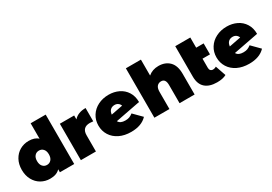

<svg xmlns="http://www.w3.org/2000/svg" viewBox="25 -1614 3533 2497"><g transform="rotate(-30 1791.0 -366.0)"><path d="M655 -742H429V-510C397 -541.3 350.7 -557 290 -557C242 -557 197.8 -545.5 157.5 -522.5C117.2 -499.5 85.2 -466.5 61.5 -423.5C37.8 -380.5 26 -330.7 26 -274C26 -217.3 37.8 -167.3 61.5 -124C85.2 -80.7 117.2 -47.5 157.5 -24.5C197.8 -1.5 242 10 290 10C357.3 10 407.3 -8.3 440 -45V0H655ZM408 -194.5C391.3 -175.5 370 -166 344 -166C318 -166 296.7 -175.5 280 -194.5C263.3 -213.5 255 -240 255 -274C255 -308 263.3 -334.3 280 -353C296.7 -371.7 318 -381 344 -381C370 -381 391.3 -371.7 408 -353C424.7 -334.3 433 -308 433 -274C433 -240 424.7 -213.5 408 -194.5Z M1147 -557C1069 -557 1010 -534 970 -488V-547H755V0H981V-243C981 -321.7 1019.7 -361 1097 -361C1112.3 -361 1129 -359.7 1147 -357Z M1575.5 -166C1559.2 -160 1539 -157 1515 -157C1464.3 -157 1430.7 -173 1414 -205L1788 -277C1788 -335.7 1774.7 -386.2 1748 -428.5C1721.3 -470.8 1685.3 -502.8 1640 -524.5C1594.7 -546.2 1545 -557 1491 -557C1431.7 -557 1378.2 -545 1330.5 -521C1282.8 -497 1245.3 -463.5 1218 -420.5C1190.7 -377.5 1177 -328.7 1177 -274C1177 -220 1190.7 -171.3 1218 -128C1245.3 -84.7 1284 -50.8 1334 -26.5C1384 -2.2 1442 10 1508 10C1612.7 10 1692.3 -19.3 1747 -78L1629 -197C1609.7 -182.3 1591.8 -172 1575.5 -166ZM1428.5 -380C1444.8 -395.3 1466 -403 1492 -403C1512 -403 1529.2 -397.8 1543.5 -387.5C1557.8 -377.2 1568 -363.3 1574 -346L1399 -312C1402.3 -342 1412.2 -364.7 1428.5 -380Z M2401.5 -496C2360.5 -536.7 2306.3 -557 2239 -557C2178.3 -557 2127 -539 2085 -503V-742H1859V0H2085V-257C2085 -295 2092.8 -322.8 2108.5 -340.5C2124.2 -358.2 2144.7 -367 2170 -367C2214.7 -367 2237 -335.7 2237 -273V0H2463V-312C2463 -394 2442.5 -455.3 2401.5 -496Z M2937 -19 2883 -176C2868.3 -166 2851.3 -161 2832 -161C2818 -161 2806.7 -165.7 2798 -175C2789.3 -184.3 2785 -197.3 2785 -214V-352H2897V-517H2785V-670H2559V-212C2559 -138 2579.7 -82.5 2621 -45.5C2662.3 -8.5 2721.3 10 2798 10C2856.7 10 2903 0.3 2937 -19Z M3348.5 -166C3332.2 -160 3312 -157 3288 -157C3237.3 -157 3203.7 -173 3187 -205L3561 -277C3561 -335.7 3547.7 -386.2 3521 -428.5C3494.3 -470.8 3458.3 -502.8 3413 -524.5C3367.7 -546.2 3318 -557 3264 -557C3204.7 -557 3151.2 -545 3103.5 -521C3055.8 -497 3018.3 -463.5 2991 -420.5C2963.7 -377.5 2950 -328.7 2950 -274C2950 -220 2963.7 -171.3 2991 -128C3018.3 -84.7 3057 -50.8 3107 -26.5C3157 -2.2 3215 10 3281 10C3385.7 10 3465.3 -19.3 3520 -78L3402 -197C3382.7 -182.3 3364.8 -172 3348.5 -166ZM3201.5 -380C3217.8 -395.3 3239 -403 3265 -403C3285 -403 3302.2 -397.8 3316.5 -387.5C3330.8 -377.2 3341 -363.3 3347 -346L3172 -312C3175.3 -342 3185.2 -364.7 3201.5 -380Z"/></g></svg>

Font: Montserrat Custom Black
Style: Regular
Weight: 900
Designer: Julieta Ulanovsky
Foundry: Julieta Ulanovsky
Version: Version 7.200